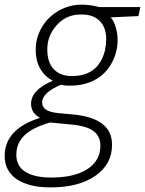

<svg xmlns="http://www.w3.org/2000/svg" viewBox="-63 -561 620 821"><path d="M439.9 -390.1Q439.9 -336.4 413.6 -289.6Q387.2 -242.7 341.8 -218.8Q296.4 -194.8 236.8 -194.8Q206.1 -194.8 199.2 -199.2Q159.7 -183.1 138.4 -163.6Q117.2 -144 117.2 -123.8Q117.2 -103.5 133.1 -92.3Q148.9 -81.1 188 -77.1L247.1 -71.8Q416 -56.6 416 57.1Q417 140.1 345.7 190.2Q274.4 240.2 155.3 240.2Q153.3 240.2 150.9 240.2Q60.5 240.2 8.3 205.1Q-43 169.9 -43 106Q-43 -9.3 107.9 -57.1Q69.8 -77.6 69.8 -117.2Q69.8 -176.8 163.1 -215.8Q128.4 -233.4 109.1 -267.3Q89.8 -301.3 89.8 -344.2Q89.8 -347.2 89.8 -349.6Q89.8 -399.4 116 -444.3Q142.1 -489.3 188 -515.1Q233.9 -541 285.2 -541Q287.1 -541 289.1 -541Q322.8 -541 360.8 -530.8H537.1L528.8 -492.2L410.2 -486.8Q422.9 -473.1 431.4 -445.8Q439.9 -418.5 439.9 -390.1ZM243.7 -235.8Q338.4 -235.8 373 -309.6Q391.1 -346.2 391.1 -394.5Q391.1 -442.9 363.8 -470.9Q336.4 -499 287.1 -499Q284.7 -499 281.7 -499Q220.7 -499 179.9 -453.9Q139.2 -408.7 139.2 -350.8Q139.2 -293 167.5 -264.4Q195.8 -235.8 243.7 -235.8ZM155.8 198.2Q254.9 198.2 310.5 162.1Q366.2 126 366.2 62Q366.2 20.5 335.4 -1.5Q305.7 -23.9 229 -29.8L150.9 -37.1Q75.7 -15.6 41.3 18.1Q6.8 51.8 6.8 100.6Q6.8 149.4 45.7 173.8Q84.5 198.2 155.8 198.2Z"/></svg>

Font: Open Sans Hebrew Light
Style: Italic
Weight: 300
Italic angle: -12°
Foundry: Ascender Corporation, Yanek Iontef
Version: Version 2.001;PS 002.001;hotconv 1.0.70;makeotf.lib2.5.58329